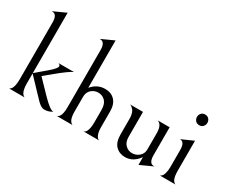

<svg xmlns="http://www.w3.org/2000/svg" viewBox="-109 -1113 1802 1498"><g transform="rotate(30 792.0 -364.0)"><path d="M80 -615Q80 -688 36 -688H30L144 -740V-196L244 -281Q296 -326 296 -344Q296 -352 290.5 -357Q285 -362 280 -363L274 -364H418Q381 -348 288 -271L214 -210L333 -87Q403 -16 430 -16H434Q402 6 362 6Q355 6 348.5 4Q342 2 334.5 -2.5Q327 -7 321 -11Q315 -15 306.5 -23Q298 -31 293 -36.5Q288 -42 278 -52.5Q268 -63 263 -68L144 -193V-100Q144 -73 148.5 -52.5Q153 -32 159 -22.5Q165 -13 171 -7.5Q177 -2 182 -1L186 0H42H43Q44 0 46.5 -1.5Q49 -3 51.5 -4.5Q54 -6 57.5 -9.5Q61 -13 64 -18Q67 -23 70 -31Q73 -39 75 -48.5Q77 -58 78.5 -71Q80 -84 80 -100Z M576 -313Q625 -372 697 -372Q751 -372 783.5 -337.5Q816 -303 816 -238V-99Q816 -57 826 -32.5Q836 -8 846 -4L856 0H712Q714 0 716.5 -0.5Q719 -1 726 -6.5Q733 -12 738 -21.5Q743 -31 747.5 -51.5Q752 -72 752 -100V-214Q752 -274 719 -301Q696 -320 664 -320Q628 -320 602 -296.5Q576 -273 576 -231V-100Q576 -73 580 -53Q584 -33 590 -23.5Q596 -14 602.5 -8Q609 -2 613 -1L617 0H473Q475 0 477.5 -1Q480 -2 486.5 -7.5Q493 -13 498.5 -22.5Q504 -32 508 -52.5Q512 -73 512 -100V-615Q512 -688 468 -688H462L576 -740Z M1216 -58Q1166 12 1093 12Q1042 12 1009 -21.5Q976 -55 976 -124V-266Q976 -292 970 -311.5Q964 -331 955.5 -340.5Q947 -350 939 -356Q931 -362 925 -363L919 -364H1040V-139Q1040 -92 1065.5 -67Q1091 -42 1126 -42Q1161 -42 1188.5 -65.5Q1216 -89 1216 -127V-273Q1216 -297 1211.5 -315.5Q1207 -334 1200 -343Q1193 -352 1186 -357Q1179 -362 1174 -363L1170 -364H1280V-113Q1280 -40 1324 -40H1330L1216 12Z M1505.5 -507.5Q1493 -493 1471 -493Q1449 -493 1436.5 -507.5Q1424 -522 1424 -541Q1424 -560 1436.5 -574.5Q1449 -589 1471 -589Q1493 -589 1505.5 -574.5Q1518 -560 1518 -541Q1518 -522 1505.5 -507.5ZM1440 -251Q1440 -324 1396 -324L1504 -372V-100Q1504 -73 1508 -52.5Q1512 -32 1518 -22.5Q1524 -13 1530 -7.5Q1536 -2 1540 -1L1544 0H1400Q1402 0 1404.5 -1Q1407 -2 1414 -7.5Q1421 -13 1426 -22.5Q1431 -32 1435.5 -52.5Q1440 -73 1440 -100Z"/></g></svg>

Font: Bellefair
Style: Regular
Weight: 400
Designer: Nick Shinn, Liron Lavi Turkenic
Foundry: Shinntype
Version: Version 1.003;PS 001.003;hotconv 1.0.88;makeotf.lib2.5.64775